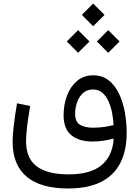

<svg xmlns="http://www.w3.org/2000/svg" viewBox="-20 -825 786 1086"><path d="M442.9 -740.8 506.9 -676.6 571.2 -740.8 506.9 -804.9ZM528 -590.4 592 -526.3 656.3 -590.4 592 -654.6ZM357.8 -590.4 421.8 -526.3 486.1 -590.4 421.8 -654.6ZM622.3 -117.5Q598 -111.3 568.8 -107Q539.6 -102.7 506.1 -102.7Q459.2 -102.7 432 -119.6Q404.9 -136.5 404.9 -182Q404.9 -214.4 415.8 -245.9Q426.7 -277.4 449.1 -298.2Q471.4 -319 505.7 -319Q537.7 -319 559.5 -299.8Q581.3 -280.6 594.6 -250Q607.9 -219.3 614.4 -184.3Q620.9 -149.3 622.3 -117.5ZM507.5 -399Q453.1 -399 415.7 -367.2Q378.3 -335.5 359 -284Q339.7 -232.6 339.7 -172.7Q339.7 -95.5 383.8 -60Q427.9 -24.5 502.8 -24.5Q535.4 -24.5 565.6 -29.3Q595.8 -34 619.5 -40.6L622.9 -36Q614.5 61.1 551.9 111.2Q489.2 161.3 368.8 161.3Q248.8 161.3 188.1 116.3Q127.4 71.2 127.4 -26.5Q127.4 -60.4 133.1 -108.9Q138.8 -157.3 150.8 -225.6L76.4 -240.7Q63.8 -167.3 57.6 -113.7Q51.3 -60.1 51.3 -23.3Q51.3 107.4 130.5 174.2Q209.6 241 365.5 241Q476.9 241 550.5 204.4Q624 167.7 660.3 97.4Q696.5 27.2 696.5 -73.3Q696.5 -132.8 686.1 -190.6Q675.6 -248.4 652.9 -295.6Q630.3 -342.7 594.3 -370.8Q558.2 -399 507.5 -399Z"/></svg>

Font: Estedad VF
Style: Regular
Weight: 100
Designer: Amin Abedi
Version: Version 7.3